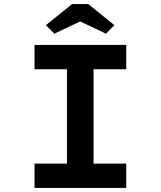

<svg xmlns="http://www.w3.org/2000/svg" viewBox="-20 -920 786 940"><path d="M149 0V-119H308V-581H149V-700H598V-581H438V-119H598V0ZM246 -755 205 -797 333 -900H412L540 -797L499 -755L358 -822H387Z"/></svg>

Font: Lexend Mega Medium
Style: Regular
Weight: 500
Version: Version 1.007